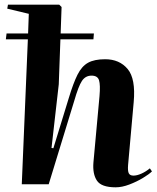

<svg xmlns="http://www.w3.org/2000/svg" viewBox="-20 -787 671 820"><path d="M474 13Q413 13 394 -15.5Q375 -44 379 -93L405 -377Q409 -424 403 -444Q397 -464 371 -464Q345 -464 330 -441.5Q315 -419 297 -356L188 0H73L99 -619H5L8 -644H100L103 -728L11 -750L14 -767H233L243 -757L239 -644H381L379 -619H238L231 -427L200 -155L208 -154L274 -369Q293 -432 311 -468Q329 -504 356 -519Q383 -534 429 -534Q490 -534 525 -492.5Q560 -451 551 -351L527 -82Q525 -57 530 -47Q535 -37 550 -37Q565 -37 584 -45.5Q603 -54 620 -68L629 -55Q617 -43 590.5 -27Q564 -11 532.5 1Q501 13 474 13Z"/></svg>

Font: Literata 72pt
Style: Bold Italic
Weight: 700
Italic angle: -2°
Designer: Latin by Veronika Burian and Jose Scaglione. Greek by Irene Vlachou. Cyrillic by Vera Evstafieva
Foundry: TypeTogether
Version: Version 3.002